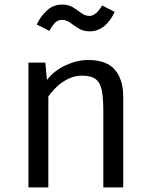

<svg xmlns="http://www.w3.org/2000/svg" viewBox="-20 -811 655 831"><path d="M103.1 0V-540H176.4L183.1 -465.1Q215.9 -506.7 265.1 -529Q314.4 -551.3 361.5 -551.3Q441 -551.3 477.2 -509.2Q513.3 -467.2 513.3 -392.3V0H427.2V-328.7Q427.2 -384.1 421 -417.9Q414.9 -451.8 395.1 -467.7Q375.4 -483.6 334.9 -483.6Q303.1 -483.6 275.1 -469.7Q247.2 -455.9 225.4 -435.1Q203.6 -414.4 189.2 -393.3V0ZM367.7 -675.4Q340.5 -675.4 320.8 -687.7Q301 -700 283.8 -712.6Q266.7 -725.1 248.2 -725.1Q230.8 -725.1 218.5 -712.8Q206.2 -700.5 193.8 -677.4L139 -705.1Q156.4 -741.5 183.8 -766.4Q211.3 -791.3 248.7 -791.3Q276.9 -791.3 296.4 -779Q315.9 -766.7 332.1 -754.4Q348.2 -742.1 367.7 -742.1Q394.9 -742.1 422.1 -787.2L476.4 -759.5Q436.9 -675.4 367.7 -675.4Z"/></svg>

Font: FiraCode Nerd Font Mono
Style: Regular
Weight: 400
Monospace: yes
Designer: Carrois Corporate, Edenspiekermann AG, Nikita Prokopov
Foundry: Carrois Corporate, Edenspiekermann AG, Nikita Prokopov
Version: Version 6.002;Nerd Fonts 3.4.0